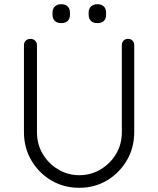

<svg xmlns="http://www.w3.org/2000/svg" viewBox="-20 -885 753 914"><path d="M589 -700Q603 -700 611 -691.5Q619 -683 619 -670V-256Q619 -182 584 -122Q549 -62 490 -26.5Q431 9 357 9Q283 9 223.5 -26.5Q164 -62 129 -122Q94 -182 94 -256V-670Q94 -683 102.5 -691.5Q111 -700 126 -700Q138 -700 147 -691.5Q156 -683 156 -670V-256Q156 -198 183.5 -152Q211 -106 257 -78.5Q303 -51 357 -51Q413 -51 459 -78.5Q505 -106 532.5 -152Q560 -198 560 -256V-670Q560 -683 568 -691.5Q576 -700 589 -700ZM443 -775Q424 -775 413 -785.5Q402 -796 402 -815V-825Q402 -844 413.5 -854.5Q425 -865 444 -865Q463 -865 474 -854.5Q485 -844 485 -825V-815Q485 -795 474 -785Q463 -775 443 -775ZM271 -775Q252 -775 241 -785.5Q230 -796 230 -815V-825Q230 -844 241.5 -854.5Q253 -865 272 -865Q291 -865 302 -854.5Q313 -844 313 -825V-815Q313 -795 302 -785Q291 -775 271 -775Z"/></svg>

Font: zvoove
Style: Regular
Weight: 400
Designer: Vernon Adams (Nunito) & Andrew Paglinawan (Quicksand)
Foundry: zvoove
Version: Version 3.006